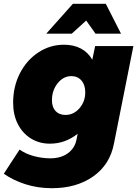

<svg xmlns="http://www.w3.org/2000/svg" viewBox="-48 -786 724 1009"><path d="M-28 127 55 0Q87 23 130.5 34.5Q174 46 216 46Q272 46 308.5 19.5Q345 -7 354 -52L360 -83Q295 -31 214 -31Q158 -31 114 -58.5Q70 -86 45.5 -134.5Q21 -183 21 -246Q21 -331 56.5 -400.5Q92 -470 153.5 -510.5Q215 -551 288 -551Q339 -551 377 -531Q415 -511 437 -472L452 -544H653L551 -32Q530 79 442 141Q354 203 225 203Q150 203 85 182Q20 161 -28 127ZM400 -301Q400 -340 380 -363Q360 -386 327 -386Q285 -386 255 -348.5Q225 -311 225 -259Q225 -223 244 -202.5Q263 -182 296 -182Q339 -182 369.5 -217Q400 -252 400 -301ZM588 -609H454L405 -678L329 -609H195L335 -766H508Z"/></svg>

Font: Gontserrat ExtraBold
Style: Italic
Weight: 800
Italic angle: -11.3°
Designer: Julieta Ulanovsky
Foundry: Julieta Ulanovsky
Version: Version 6.001